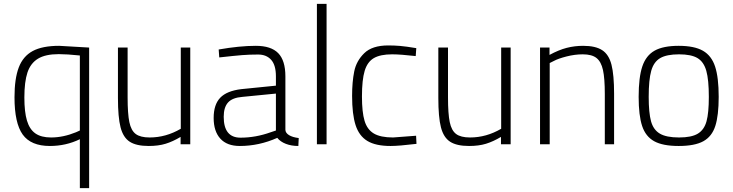

<svg xmlns="http://www.w3.org/2000/svg" viewBox="-20 -746 3793 993"><path d="M393 -26Q321 9 238 9Q140 9 97.5 -50Q55 -109 55 -243Q55 -339 77 -397Q99 -455 149 -482Q199 -509 286 -509L441 -500V227H393ZM373 -62 393 -71V-459Q326 -466 284 -466Q215 -466 176.5 -442.5Q138 -419 122 -371Q106 -323 106 -242Q106 -167 119.5 -122Q133 -77 163 -56Q193 -35 244 -35Q307 -35 373 -62Z M590 -239V-500H640V-242Q640 -158 649 -114.5Q658 -71 682 -53Q706 -35 754 -35Q838 -35 915 -80V-500H964V0H914V-38Q874 -14 836.5 -2.5Q799 9 749 9Q685 9 651 -13Q617 -35 603.5 -87.5Q590 -140 590 -239Z M1085 -136Q1085 -205 1119 -240.5Q1153 -276 1228 -285L1407 -303V-351Q1407 -409 1382.5 -436.5Q1358 -464 1315 -464Q1271 -464 1233 -461Q1195 -458 1114 -449L1111 -490Q1219 -509 1303 -509Q1382 -509 1419 -471Q1456 -433 1456 -351V-74Q1457 -58 1475 -47Q1493 -36 1525 -32L1523 9Q1487 9 1458.5 -2Q1430 -13 1414 -33Q1320 9 1220 9Q1154 9 1119.5 -29Q1085 -67 1085 -136ZM1380 -62 1407 -71V-262L1234 -245Q1182 -241 1159.5 -216Q1137 -191 1137 -142Q1137 -34 1224 -34Q1302 -34 1380 -62Z M1619 -726H1669V0H1619Z M1801 -250Q1801 -322 1812 -376.5Q1823 -431 1864 -471Q1905 -511 1988 -511Q2019 -511 2049 -508.5Q2079 -506 2133 -497L2130 -456Q2051 -465 2008 -465Q1947 -465 1913.5 -445.5Q1880 -426 1866 -379.5Q1852 -333 1852 -247Q1852 -166 1865.5 -121Q1879 -76 1913.5 -55.5Q1948 -35 2013 -35L2132 -44L2134 -2Q2043 9 2000 9Q1923 9 1880 -17Q1837 -43 1819 -99Q1801 -155 1801 -250Z M2247 -239V-500H2297V-242Q2297 -158 2306 -114.5Q2315 -71 2339 -53Q2363 -35 2411 -35Q2495 -35 2572 -80V-500H2621V0H2571V-38Q2531 -14 2493.5 -2.5Q2456 9 2406 9Q2342 9 2308 -13Q2274 -35 2260.5 -87.5Q2247 -140 2247 -239Z M2773 -500H2822V-462Q2870 -488 2911 -498.5Q2952 -509 2996 -509Q3060 -509 3094.5 -486.5Q3129 -464 3142.5 -411.5Q3156 -359 3156 -261V0H3108V-260Q3108 -341 3098.5 -384Q3089 -427 3065 -446Q3041 -465 2994 -465Q2953 -465 2910 -454Q2867 -443 2845 -431L2823 -420V0H2773Z M3283 -245Q3283 -346 3302 -402.5Q3321 -459 3365.5 -484Q3410 -509 3490 -509Q3571 -509 3615.5 -483.5Q3660 -458 3678.5 -401.5Q3697 -345 3697 -245Q3697 -149 3679.5 -94.5Q3662 -40 3617.5 -15.5Q3573 9 3490 9Q3408 9 3363.5 -15.5Q3319 -40 3301 -94.5Q3283 -149 3283 -245ZM3646 -245Q3646 -333 3633 -379.5Q3620 -426 3587.5 -445.5Q3555 -465 3492 -465Q3428 -465 3394.5 -445.5Q3361 -426 3348 -379.5Q3335 -333 3335 -245Q3335 -163 3347 -119Q3359 -75 3392.5 -55Q3426 -35 3492 -35Q3557 -35 3589.5 -55Q3622 -75 3634 -118.5Q3646 -162 3646 -245Z"/></svg>

Font: Cairo Light
Style: Regular
Weight: 300
Designer: Mohamed Gaber, the designers of Titillium
Foundry: Kief Type Foundry
Version: Version 2.009; ttfautohint (v1.5.33-1714) -l 8 -r 50 -G 200 